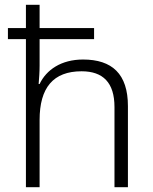

<svg xmlns="http://www.w3.org/2000/svg" viewBox="-20 -780 636 800"><path d="M145 -760H88V-663H13V-617H88V0H145V-280C145 -415 202 -483 320 -483C409 -483 457 -436 457 -334V0H513V-338C513 -472 447 -532 326 -532C235 -532 173 -489 145 -430H141C143 -455 145 -479 145 -507V-617H372V-663H145Z"/></svg>

Font: Noto Sans Myanmar UI Light
Style: Regular
Weight: 300
Designer: Monotype Design Team
Foundry: Monotype Imaging Inc.
Version: Version 2.103